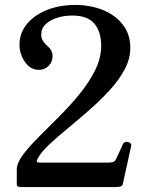

<svg xmlns="http://www.w3.org/2000/svg" viewBox="-20 -758 608 778"><path d="M66 0Q59 0 53.5 -2Q48 -4 48 -13V-71Q48 -97 72.5 -130Q97 -163 136 -202Q175 -241 219 -285Q263 -329 302 -376.5Q341 -424 365.5 -473.5Q390 -523 390 -573Q390 -629 362.5 -662Q335 -695 273 -695Q240 -695 211.5 -686Q183 -677 165 -660Q147 -643 147 -617Q147 -604 154 -592.5Q161 -581 177 -567Q185 -560 189 -550.5Q193 -541 193 -531Q193 -507 177 -491Q161 -475 138 -475Q103 -475 81 -507Q59 -539 59 -577Q59 -624 89 -660.5Q119 -697 170 -717.5Q221 -738 285 -738Q345 -738 395.5 -718Q446 -698 477 -659Q508 -620 508 -564Q508 -519 484.5 -475.5Q461 -432 422.5 -390.5Q384 -349 340 -310.5Q296 -272 253.5 -237Q211 -202 178.5 -171.5Q146 -141 133 -116Q127 -104 130 -101.5Q133 -99 144 -99H416Q430 -99 438 -101.5Q446 -104 451 -115Q456 -126 465 -145Q474 -164 478 -174Q482 -182 491 -183Q500 -184 507 -179Q514 -174 511 -164L478 -14Q476 -4 467 -2Q458 0 448 0Z"/></svg>

Font: Zen Old Mincho
Style: Bold
Weight: 700
Designer: Yoshimichi Ohira
Foundry: Positype
Version: Version 1.500